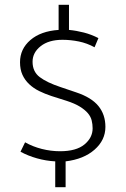

<svg xmlns="http://www.w3.org/2000/svg" viewBox="-20 -689 524 796"><path d="M223 -669H266V-565Q297 -562 328 -554Q359 -546 388 -531L372 -493Q341 -510 307 -517Q273 -524 239 -524Q182 -524 148.5 -497.5Q115 -471 115 -433Q115 -392 144.5 -369.5Q174 -347 231 -328L296 -306Q359 -285 388 -249.5Q417 -214 417 -163Q417 -108 372 -68.5Q327 -29 252 -20V87H209V-20Q171 -22 133.5 -32.5Q96 -43 65 -60L84 -99Q116 -81 153.5 -71.5Q191 -62 229 -62Q296 -62 330 -90Q364 -118 364 -157Q364 -174 360 -190Q356 -206 344 -220Q332 -234 311 -247Q290 -260 256 -271L193 -291Q166 -300 142.5 -311.5Q119 -323 101 -340Q83 -357 73 -379Q63 -401 63 -431Q63 -486 106 -523Q149 -560 223 -565Z"/></svg>

Font: Mukta Mahee ExtraLight
Style: Regular
Weight: 275
Designer: Shuchita Grover, Noopur Datye, Girish Dalvi, Yashodeep Gholap
Foundry: Ek Type
Version: Version 2.538;PS 1.000;hotconv 16.6.51;makeotf.lib2.5.65220;